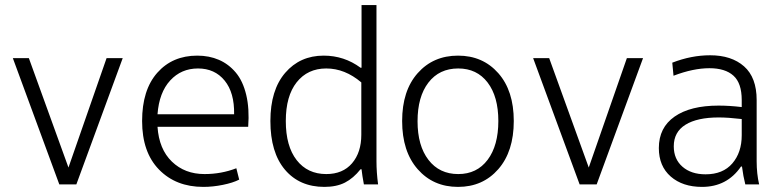

<svg xmlns="http://www.w3.org/2000/svg" viewBox="-20 -730 3072 760"><path d="M214.8 0 30.8 -500H94.2L251 -66.9L401.9 -500H465.8L282.2 0Z M603.5 -277.8H906.7Q908.2 -363.3 869.1 -411.1Q830.1 -459 763.7 -459Q697.3 -459 653.6 -411.4Q609.9 -363.8 603.5 -277.8ZM962.4 -228H603.5Q609.4 -139.6 660.4 -90.3Q711.4 -41 789.6 -41Q856 -41 915.5 -64L926.8 -19Q901.9 -6.3 862.3 1.7Q822.8 9.8 784.7 9.8Q676.3 9.8 609.4 -58.8Q542.5 -127.4 542.5 -251Q542.5 -374 602.5 -441.9Q662.6 -509.8 760.7 -509.8Q808.1 -509.8 846.4 -493.2Q884.8 -476.6 913.1 -443.1Q941.4 -409.7 954.6 -354.7Q967.8 -299.8 962.4 -228Z M1410.2 -196.8V-403.8Q1345.2 -459 1271.5 -459Q1197.8 -459 1154.5 -404.5Q1111.3 -350.1 1111.3 -251Q1111.3 -151.4 1154.3 -96.2Q1197.3 -41 1271.5 -41Q1336.9 -41 1373.5 -83.7Q1410.2 -126.5 1410.2 -196.8ZM1470.2 -710V-91.8Q1470.2 -48.3 1476.6 0H1420.4Q1413.6 -36.1 1411.1 -60.1H1407.2Q1378.9 -24.4 1345.5 -7.3Q1312 9.8 1264.2 9.8Q1165.5 9.8 1107.9 -58.3Q1050.3 -126.5 1050.3 -251Q1050.3 -373.5 1108.9 -441.7Q1167.5 -509.8 1261.2 -509.8Q1342.3 -509.8 1407.2 -461.9H1411.1V-710Z M1571.8 -251Q1571.8 -371.1 1633.3 -440.4Q1694.8 -509.8 1793 -509.8Q1891.1 -509.8 1952.4 -440.4Q2013.7 -371.1 2013.7 -251Q2013.7 -130.4 1952.4 -60.3Q1891.1 9.8 1793 9.8Q1694.8 9.8 1633.3 -60.3Q1571.8 -130.4 1571.8 -251ZM1632.8 -250Q1632.8 -153.3 1676 -97.2Q1719.2 -41 1793.9 -41Q1867.7 -41 1910.2 -97.4Q1952.6 -153.8 1952.6 -251Q1952.6 -347.7 1910.2 -403.3Q1867.7 -459 1793.9 -459Q1718.8 -459 1675.8 -403.1Q1632.8 -347.2 1632.8 -250Z M2274.4 0 2090.3 -500H2153.8L2310.5 -66.9L2461.4 -500H2525.4L2341.8 0Z M2916 -194.8V-258.8Q2862.3 -265.1 2825.2 -265.1Q2739.7 -265.1 2693.4 -236.3Q2647 -207.5 2647 -150.9Q2647 -100.1 2681.4 -70.1Q2715.8 -40 2772.9 -40Q2841.8 -40 2878.9 -83.3Q2916 -126.5 2916 -194.8ZM2916 -306.2V-334Q2916 -400.9 2883.3 -430.4Q2850.6 -460 2788.1 -460Q2724.1 -460 2646 -430.2L2641.1 -481.9Q2716.3 -511.2 2791 -511.2Q2875.5 -511.2 2925.3 -467.3Q2975.1 -423.3 2975.1 -334V-91.8Q2975.1 -42.5 2984.9 0H2930.2Q2921.9 -32.2 2917 -70.8H2913.1Q2857.9 9.8 2758.8 9.8Q2682.1 9.8 2635 -31.2Q2587.9 -72.3 2587.9 -144Q2587.9 -225.1 2650.4 -268.6Q2712.9 -312 2824.2 -312Q2867.7 -312 2916 -306.2Z"/></svg>

Font: LT Hoop Light
Style: Regular
Weight: 300
Designer: Daniel Lyons
Foundry: LyonsType
Version: Version 1.000